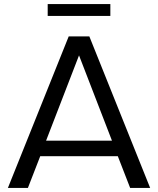

<svg xmlns="http://www.w3.org/2000/svg" viewBox="-20 -930 783 950"><path d="M526 -910H216V-851H526ZM624 0H723L422 -750H320L19 0H118L179 -157H563ZM208 -234 371 -656 534 -234Z"/></svg>

Font: Orkney
Style: Regular
Weight: 400
Designer: Samuel Oakes and Alfredo Marco Pradil
Foundry: Alfredo Marco Pradil
Version: 1.0; ttfautohint (v1.5)